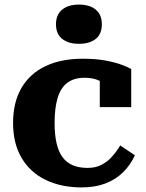

<svg xmlns="http://www.w3.org/2000/svg" viewBox="-20 -806 637 837"><path d="M362 -74Q397 -74 423.5 -88Q450 -102 470 -125Q490 -148 504 -172L568 -129Q549 -87 516.5 -55Q484 -23 439 -6Q394 11 336 11Q247 11 179.5 -21.5Q112 -54 74.5 -117Q37 -180 37 -270Q37 -360 73.5 -422.5Q110 -485 178 -517.5Q246 -550 341 -550Q398 -550 440.5 -542Q483 -534 511 -523.5Q539 -513 552 -505V-339H415V-486Q428 -486 436 -479.5Q444 -473 447.5 -463.5Q451 -454 450.5 -445Q450 -436 448 -431Q431 -447 406.5 -457Q382 -467 349 -467Q303 -467 274 -445.5Q245 -424 231.5 -380Q218 -336 218 -270Q218 -219 226.5 -182Q235 -145 252.5 -121Q270 -97 297.5 -85.5Q325 -74 362 -74ZM324 -615Q278 -615 251 -636.5Q224 -658 224 -700Q224 -742 251 -764Q278 -786 324 -786Q371 -786 397.5 -764Q424 -742 424 -700Q424 -658 397.5 -636.5Q371 -615 324 -615Z"/></svg>

Font: Roboto Serif
Style: Bold
Weight: 700
Designer: Greg Gazdowicz
Foundry: Commercial Type
Version: Version 1.008